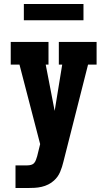

<svg xmlns="http://www.w3.org/2000/svg" viewBox="-20 -741 540 966"><path d="M58 205V91H118Q127 91 136.5 88.5Q146 86 152 79Q158 72 161 63Q164 54 167 45L182 -16L78 -416H34V-530H224V-416H210L255 -183L293 -416H276V-530H466V-416H423L299 73Q293 99 282.5 124Q272 149 252 167Q239 179 223 187Q207 195 189.5 199Q172 203 154 204Q136 205 118 205ZM100 -639V-721H400V-639Z"/></svg>

Font: Iosevka Slab Heavy
Style: Regular
Weight: 900
Monospace: yes
Designer: Belleve Invis
Foundry: Belleve Invis
Version: Version 11.1.0; ttfautohint (v1.8.3)